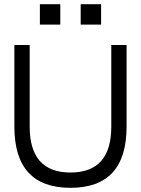

<svg xmlns="http://www.w3.org/2000/svg" viewBox="-20 -899 675 919"><path d="M122.1 -683.6V-293Q122.1 -73.2 317.4 -73.2Q512.7 -73.2 512.7 -293V-683.6H585.9V-293Q585.9 0 317.4 0Q48.8 0 48.8 -293V-683.6ZM268.6 -878.9V-781.2H170.9V-878.9ZM463.9 -878.9V-781.2H366.2V-878.9Z"/></svg>

Font: Sanitrixie
Style: Regular
Weight: 400
Designer: Jayvee D. Enaguas (Grand Chaos)
Version: Version 1.1 - 6/9/2013